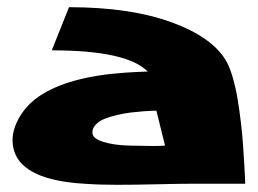

<svg xmlns="http://www.w3.org/2000/svg" viewBox="-20 -544 717 534"><path d="M237 -173Q239 -158 268.5 -149Q298 -140 341.5 -139Q385 -138 405.5 -138Q426 -138 439 -139L415 -236Q412 -236 405 -236Q398 -236 379 -234.5Q360 -233 343 -231Q326 -229 305 -224Q284 -219 269.5 -213Q255 -207 245.5 -196.5Q236 -186 237 -173ZM611 -371Q620 -354 628 -326Q636 -298 641 -267.5Q646 -237 650 -203.5Q654 -170 656 -140Q658 -110 659.5 -85.5Q661 -61 661.5 -47Q662 -33 662 -33H592H590H515Q479 -33 416.5 -31.5Q354 -30 305 -30Q256 -30 214 -33Q47 -43 20 -122Q7 -162 27 -204.5Q47 -247 87 -275Q168 -331 329 -342Q358 -344 391 -345Q333 -404 124 -404L172 -524Q343 -524 458.5 -481.5Q574 -439 611 -371Z"/></svg>

Font: LONDON PRESLEY
Style: Regular
Weight: 400
Version: Version 001.000